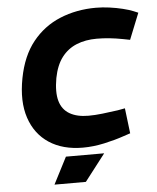

<svg xmlns="http://www.w3.org/2000/svg" viewBox="-60 -760 816 1000"><g transform="rotate(-5 348.5 -260.5)"><path d="M349 10Q244 10 172.5 -37Q101 -84 72 -171Q43 -258 66 -378Q88 -493 146.5 -566Q205 -639 291 -674.5Q377 -710 479 -710Q513 -710 549.5 -705Q586 -700 618.5 -692Q651 -684 673 -675L697 -665L642 -528L606 -535Q570 -542 536 -545.5Q502 -549 469 -549Q410 -549 363.5 -530Q317 -511 286 -470.5Q255 -430 242 -363Q229 -290 242 -244Q255 -198 293.5 -175.5Q332 -153 392 -153Q426 -153 464.5 -157.5Q503 -162 546 -168L584 -175L600 -43L564 -31Q518 -15 460.5 -2.5Q403 10 349 10ZM184 189 256 49H456L348 189Z"/></g></svg>

Font: REM
Style: Bold Italic
Weight: 700
Italic angle: -11°
Designer: Octavio Pardo
Foundry: Ashler Design
Version: Version 1.005;gftools[0.9.28]